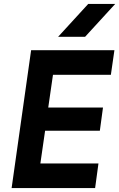

<svg xmlns="http://www.w3.org/2000/svg" viewBox="-20 -955 605 975"><path d="M39 0 138 -700H561L543 -575H249L225 -409H503L487 -291H209L185 -125H480L463 0ZM275 -768 428 -935H565L412 -768Z"/></svg>

Font: Finlandica SemiBold
Style: Italic
Weight: 600
Italic angle: -8°
Designer: Niklas Ekholm, Juho Hiilivirta, Jaakko Suomalainen
Foundry: Helsinki Type Studio
Version: Version 1.063